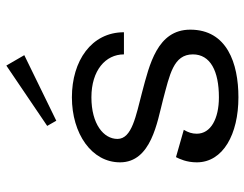

<svg xmlns="http://www.w3.org/2000/svg" viewBox="-104 -663 783 615"><g transform="rotate(-90 287.5 -355.5)"><path d="M418.3 -669.2 385 -726.7 191.7 -595.8 208.3 -566.7ZM283.3 -516.7C166.7 -516.7 75 -453.3 75 -362.5C75 -262.5 205 -243.3 275 -225C355.8 -203.3 420.8 -191.7 420.8 -129.2C420.8 -73.3 367.5 -45.8 283.3 -45.8C215 -45.8 166.7 -71.7 166.7 -116.7C166.7 -131.7 170.8 -144.2 179.2 -158.3L91.7 -183.3C85.8 -171.7 75 -149.2 75 -116.7C75 -32.5 165 16.7 283.3 16.7C392.5 16.7 500 -20 500 -137.5C500 -243.3 387.5 -268.3 300 -291.7C224.2 -311.7 150 -324.2 150 -370.8C150 -415 197.5 -454.2 283.3 -454.2C369.2 -454.2 420.8 -409.2 420.8 -350H491.7C491.7 -454.2 400 -516.7 283.3 -516.7Z"/></g></svg>

Font: BoonHome
Style: Book
Weight: 400
Designer: Sungsit Sawaiwan
Foundry: Sungsit Sawaiwan
Version: Version 0.2